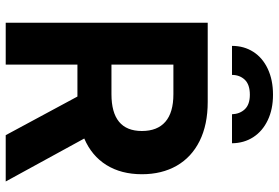

<svg xmlns="http://www.w3.org/2000/svg" viewBox="-172 -804 976 672"><g transform="rotate(90 316.0 -468.0)"><path d="M59.6 -707H336.9Q416.5 -707 473.4 -678.7Q530.3 -650.4 560.1 -598.4Q589.8 -546.4 589.8 -476.6Q589.8 -404.3 557.6 -352.5Q525.4 -300.8 464.8 -274.9L615.2 0H453.1L317.9 -251H206.1V0H59.6ZM309.6 -370.1Q438.5 -370.1 438.5 -476.6Q438.5 -530.8 406.2 -558.8Q374 -586.9 309.6 -586.9H206.1V-370.1ZM311.5 -935.5Q362.3 -935.5 400.6 -917.2Q439 -898.9 460 -866.5Q481 -834 481.4 -792H379.9Q378.9 -819.3 362.3 -836.9Q345.7 -854.5 311.5 -854.5Q275.9 -854.5 259 -836.7Q242.2 -818.8 242.2 -792H140.6Q140.6 -834 161.4 -866.5Q182.1 -898.9 220.9 -917.2Q259.8 -935.5 311.5 -935.5Z"/></g></svg>

Font: Pretendard GOV
Style: Bold
Weight: 700
Designer: Base glyphs from Inter by Rasmus Andersson; Hangeul glyphs from Noto Sans CJK(Source Han Sans) by Jang Soo-young and Kan
Foundry: Kil Hyung-jin
Version: Version 1.309